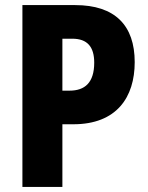

<svg xmlns="http://www.w3.org/2000/svg" viewBox="-20 -734 581 754"><path d="M275 -714H68V0H225V-246H268C438 -246 509 -352 509 -490C509 -634 432 -714 275 -714ZM264 -582C323 -582 350 -550 350 -488C350 -409 313 -378 253 -378H225V-582Z"/></svg>

Font: Noto Sans Myanmar UI Condensed ExtraBold
Style: Regular
Weight: 800
Width: 3
Designer: Monotype Design Team
Foundry: Monotype Imaging Inc.
Version: Version 2.103